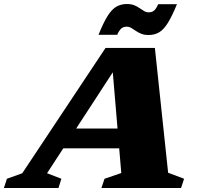

<svg xmlns="http://www.w3.org/2000/svg" viewBox="-86 -937 988 957"><path d="M178 -197.5 212 -296.5H561.5L527.5 -197.5ZM752 -76 831.5 -46 816.5 0H419.5L435 -46L518.5 -74.5L472.5 -620.5L508 -625.5L148.5 -73.5L220 -46L205.5 0H-66.5L-51.5 -46L25 -73.5L440 -698H686ZM796 -916Q771 -855 750 -821.8Q729 -788.5 706.5 -775.5Q684 -762.5 654.5 -762.5Q633 -762.5 617.8 -768.8Q602.5 -775 590.8 -783.2Q579 -791.5 568.2 -797.8Q557.5 -804 545.5 -804Q535.5 -804 527.8 -800.8Q520 -797.5 512.8 -789Q505.5 -780.5 498 -763.5H405Q429.5 -824.5 450.5 -857.8Q471.5 -891 494.5 -904Q517.5 -917 547 -917Q568 -917 583.2 -910.8Q598.5 -904.5 610.2 -896.2Q622 -888 632.5 -881.8Q643 -875.5 655 -875.5Q665.5 -875.5 673.2 -878.8Q681 -882 688 -890.5Q695 -899 702.5 -916Z"/></svg>

Font: Newsreader 9pt ExtraBold
Style: Italic
Weight: 800
Italic angle: -17°
Designer: Hugues Gentile
Foundry: Production Type
Version: Version 1.003